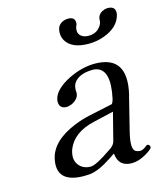

<svg xmlns="http://www.w3.org/2000/svg" viewBox="-99 -696 653 778"><g transform="rotate(-15 228.0 -306.5)"><path d="M455.6 -589.8Q444.3 -537.1 378.4 -513.7Q347.7 -502.9 314.9 -502.9Q243.7 -502.9 219.7 -544.4Q208.5 -564.9 213.4 -589.8Q218.8 -614.3 246.6 -621.6Q253.4 -623 259.3 -623Q286.6 -623 287.6 -600.6Q287.6 -596.2 287.1 -592.8Q285.6 -587.4 284.2 -585Q282.2 -581.1 281.7 -577.1Q275.9 -549.3 302.2 -537.6Q312 -534.2 322.3 -534.2Q358.4 -534.2 376 -563Q379.9 -569.8 381.3 -576.2Q382.3 -582.5 382.3 -585Q381.8 -586.9 382.8 -591.8Q387.2 -612.3 411.1 -620.6Q418.5 -622.6 424.3 -623Q455.6 -623 456.1 -598.1Q456.1 -593.8 455.6 -589.8ZM337.9 -211.9 252 -191.9Q165.5 -171.9 139.6 -108.9Q136.2 -100.1 134.8 -91.8Q127.4 -56.2 152.8 -33.7Q169.4 -20 193.4 -20Q216.8 -20 282.7 -65.9Q287.6 -69.3 290 -70.8Q304.2 -81.1 308.1 -95.2ZM297.9 -45.9H295.9L273.4 -30.8Q218.3 5.4 181.2 8.8Q170.4 9.8 158.7 9.8Q53.7 9.8 57.6 -67.4Q58.1 -77.6 60.5 -87.9Q75.7 -159.7 177.2 -201.2Q209.5 -214.4 246.1 -222.2L340.3 -242.2Q345.2 -244.6 350.1 -263.2Q375 -379.4 317.9 -395Q310.5 -397 303.2 -397Q250 -397 226.1 -369.6Q219.2 -360.8 216.8 -352.1Q214.4 -339.4 214.8 -333Q216.3 -326.2 214.4 -315.9Q210.4 -298.3 187.5 -285.6Q174.8 -279.3 162.1 -278.8Q134.3 -278.8 131.8 -304.7Q131.3 -311.5 132.8 -317.9Q141.6 -358.9 207 -391.6Q262.2 -418.5 315.9 -418.9Q456.5 -418.9 418.5 -259.3Q418 -257.3 417.5 -256.8L382.3 -115.2Q365.7 -47.9 384.3 -35.2Q392.6 -30.3 404.3 -29.8Q416 -29.8 432.1 -43.5Q435.1 -45.9 437 -45.9Q444.8 -45.9 447.8 -37.6Q448.2 -34.7 448.2 -33.2Q446.8 -25.4 418.9 -8.8Q387.2 9.8 357.9 9.8Q303.2 9.3 297.9 -45.9Z"/></g></svg>

Font: Linux Libertine Display Slanted O
Style: Slanted
Weight: 400
Designer: Philipp H. Poll
Foundry: Philipp H. Poll
Version: Version 5.0.9